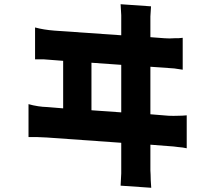

<svg xmlns="http://www.w3.org/2000/svg" viewBox="-20 -814 1009 909"><path d="M692 -129V-7Q692 1 693 12Q693 38 696 75L551 65L554 7V-138L202 -163Q155 -166 115 -165V-321Q135 -315 161 -311Q180 -308 206 -307L279 -301V-526L188 -533Q165 -533 146 -533V-684Q186 -673 238 -669L554 -647V-742L551 -794L695 -784L692 -736V-638L758 -633Q782 -631 806 -633Q823 -632 845 -635V-484Q829 -487 805 -490L692 -498V-273L778 -266Q801 -265 825 -266Q843 -266 864 -268V-112Q848 -116 822 -118Q802 -121 782 -122ZM413 -292 554 -282V-507L413 -517Z"/></svg>

Font: Xiangcui Wave Sans Xiangcui Wave Sans
Style: Regular
Weight: 800
Width: 3
Version: Version 0.920;March 28, 2024;FontCreator 14.0.0.2814 64-bit